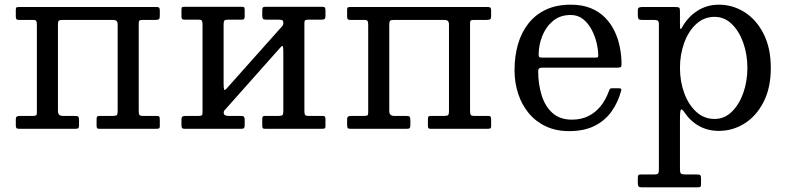

<svg xmlns="http://www.w3.org/2000/svg" viewBox="-20 -550 3364 820"><path d="M227.5 -75.5V-445.5Q227.5 -458.5 231.5 -461.8Q235.5 -465 247.5 -465H461.5Q473 -465 477.8 -460.5Q482.5 -456 482.5 -444.5V-74.5Q482.5 -61.5 478.5 -58.2Q474.5 -55 462.5 -55H405Q397 -55 394.8 -52Q392.5 -49 392.5 -40.5V-15.5Q392.5 -7.5 394 -3.8Q395.5 0 403.5 0H647Q655.5 0 659 -1.5Q662.5 -3 662.5 -11V-40Q662.5 -48.5 660.2 -51.8Q658 -55 649.5 -55H590.5Q577.5 -55 575 -59.8Q572.5 -64.5 572.5 -77.5V-451Q572.5 -460.5 576.2 -462.8Q580 -465 589.5 -465H644.5Q654.5 -465 658.5 -467.8Q662.5 -470.5 662.5 -481V-504Q662.5 -513.5 660 -516.8Q657.5 -520 648.5 -520H63Q55 -520 51.2 -518.8Q47.5 -517.5 47.5 -509V-480Q47.5 -471.5 50 -468.2Q52.5 -465 60.5 -465H119.5Q132.5 -465 135 -460.2Q137.5 -455.5 137.5 -442.5V-69Q137.5 -59.5 134 -57.2Q130.5 -55 120.5 -55H65.5Q56 -55 51.8 -52.2Q47.5 -49.5 47.5 -39V-16Q47.5 -6.5 50 -3.2Q52.5 0 61.5 0H303.5Q312 0 314.8 -3Q317.5 -6 317.5 -15V-38Q317.5 -49 313.8 -52Q310 -55 300 -55H248.5Q227.5 -55 227.5 -75.5Z M1280 -77.5V-452Q1280 -461.5 1283.8 -463.8Q1287.5 -466 1297 -466H1352Q1362 -466 1366 -468.8Q1370 -471.5 1370 -482V-505Q1370 -514.5 1367.5 -517.8Q1365 -521 1356 -521H1114Q1105.5 -521 1102.8 -518Q1100 -515 1100 -506V-483Q1100 -472 1103.8 -469Q1107.5 -466 1117.5 -466H1169Q1180.5 -466 1185.2 -464Q1190 -462 1190 -450.5Q1190 -448.5 1189 -445Q1188 -441.5 1185.5 -438.5L947.5 -171.5Q938.5 -161.5 936.8 -169Q935 -176.5 935 -196V-446.5Q935 -459.5 939 -462.8Q943 -466 955 -466H1012.5Q1020.5 -466 1022.8 -469.2Q1025 -472.5 1025 -480.5V-505.5Q1025 -514 1023.5 -517.5Q1022 -521 1014 -521H770.5Q762.5 -521 758.8 -519.8Q755 -518.5 755 -510V-481Q755 -472.5 757.5 -469.2Q760 -466 768 -466H827Q840 -466 842.5 -461.2Q845 -456.5 845 -443.5V-69Q845 -59.5 841.5 -57.2Q838 -55 828 -55H773Q763.5 -55 759.2 -52.2Q755 -49.5 755 -39V-16Q755 -6.5 757.5 -3.2Q760 0 769 0H1011Q1019.5 0 1022.2 -3Q1025 -6 1025 -15V-38Q1025 -49 1021.2 -52Q1017.5 -55 1007.5 -55H956Q946.5 -55 941 -58Q935.5 -61 935.5 -68.5Q935.5 -75 938 -77.8Q940.5 -80.5 943.5 -84L1180 -350Q1186.5 -357 1188.2 -350.8Q1190 -344.5 1190 -329.5V-74.5Q1190 -61.5 1186 -58.2Q1182 -55 1170 -55H1112.5Q1104.5 -55 1102.2 -52Q1100 -49 1100 -40.5V-15.5Q1100 -7.5 1101.5 -3.8Q1103 0 1111 0H1354.5Q1363 0 1366.5 -1.5Q1370 -3 1370 -11V-40Q1370 -48.5 1367.8 -51.8Q1365.5 -55 1357 -55H1298Q1285 -55 1282.5 -59.8Q1280 -64.5 1280 -77.5Z M1642.5 -75.5V-445.5Q1642.5 -458.5 1646.5 -461.8Q1650.5 -465 1662.5 -465H1876.5Q1888 -465 1892.8 -460.5Q1897.5 -456 1897.5 -444.5V-74.5Q1897.5 -61.5 1893.5 -58.2Q1889.5 -55 1877.5 -55H1820Q1812 -55 1809.8 -52Q1807.5 -49 1807.5 -40.5V-15.5Q1807.5 -7.5 1809 -3.8Q1810.5 0 1818.5 0H2062Q2070.5 0 2074 -1.5Q2077.5 -3 2077.5 -11V-40Q2077.5 -48.5 2075.2 -51.8Q2073 -55 2064.5 -55H2005.5Q1992.5 -55 1990 -59.8Q1987.5 -64.5 1987.5 -77.5V-451Q1987.5 -460.5 1991.2 -462.8Q1995 -465 2004.5 -465H2059.5Q2069.5 -465 2073.5 -467.8Q2077.5 -470.5 2077.5 -481V-504Q2077.5 -513.5 2075 -516.8Q2072.5 -520 2063.5 -520H1478Q1470 -520 1466.2 -518.8Q1462.5 -517.5 1462.5 -509V-480Q1462.5 -471.5 1465 -468.2Q1467.5 -465 1475.5 -465H1534.5Q1547.5 -465 1550 -460.2Q1552.5 -455.5 1552.5 -442.5V-69Q1552.5 -59.5 1549 -57.2Q1545.5 -55 1535.5 -55H1480.5Q1471 -55 1466.8 -52.2Q1462.5 -49.5 1462.5 -39V-16Q1462.5 -6.5 1465 -3.2Q1467.5 0 1476.5 0H1718.5Q1727 0 1729.8 -3Q1732.5 -6 1732.5 -15V-38Q1732.5 -49 1728.8 -52Q1725 -55 1715 -55H1663.5Q1642.5 -55 1642.5 -75.5Z M2177.5 -250Q2177.5 -197.5 2192.8 -150.5Q2208 -103.5 2237.5 -67.5Q2267 -31.5 2310.5 -10.8Q2354 10 2410.5 10Q2474 10 2518.5 -12Q2563 -34 2591 -72.8Q2619 -111.5 2633 -162.5Q2634.5 -168 2632.5 -170.5Q2630.5 -173 2623 -173H2594Q2586.5 -173 2584.5 -169.8Q2582.5 -166.5 2580.5 -161Q2567.5 -124.5 2545.5 -97Q2523.5 -69.5 2492.8 -54.2Q2462 -39 2422.5 -39Q2371 -39 2339.2 -67.8Q2307.5 -96.5 2293 -144Q2278.5 -191.5 2278.5 -246.5Q2278.5 -255 2282.8 -258Q2287 -261 2295 -261H2616.5Q2627 -261 2630.8 -263.2Q2634.5 -265.5 2634.5 -275.5Q2634.5 -311 2627.5 -347.2Q2620.5 -383.5 2605 -416.2Q2589.5 -449 2564.2 -474.8Q2539 -500.5 2502.8 -515.2Q2466.5 -530 2417.5 -530Q2357 -530 2312 -509Q2267 -488 2237 -450Q2207 -412 2192.2 -361Q2177.5 -310 2177.5 -250ZM2294.5 -304Q2285.5 -304 2283 -306.5Q2280.5 -309 2280.5 -316.5Q2280.5 -356 2295.5 -395Q2310.5 -434 2341 -460Q2371.5 -486 2417.5 -486Q2448 -486 2470 -468.5Q2492 -451 2506.5 -423.8Q2521 -396.5 2528 -366.8Q2535 -337 2535 -312Q2535 -307 2532.8 -305.5Q2530.5 -304 2520.5 -304Z M2884 -260Q2884 -317 2902 -366.8Q2920 -416.5 2953.2 -447.2Q2986.5 -478 3032 -478Q3074 -478 3105.5 -447.2Q3137 -416.5 3154.5 -366.8Q3172 -317 3172 -260Q3172 -203 3154.5 -153.2Q3137 -103.5 3105.5 -72.8Q3074 -42 3032 -42Q2986.5 -42 2953.2 -72.8Q2920 -103.5 2902 -153.2Q2884 -203 2884 -260ZM2704 -485Q2704 -474 2706.8 -469.5Q2709.5 -465 2721.5 -465H2771.5Q2784 -465 2789 -462Q2794 -459 2794 -446V172Q2794 186 2791.2 190.5Q2788.5 195 2774.5 195H2717.5Q2708 195 2706 198.5Q2704 202 2704 212V232Q2704 241.5 2706.8 245.8Q2709.5 250 2719.5 250H2958.5Q2969 250 2971.5 247.8Q2974 245.5 2974 234.5V214Q2974 202 2971 198.5Q2968 195 2956.5 195H2907.5Q2892.5 195 2888.2 191.2Q2884 187.5 2884 172V-39Q2884 -79 2888.5 -82.2Q2893 -85.5 2904 -69Q2929 -32 2966.2 -11.5Q3003.5 9 3050 9Q3109.5 9 3160 -22.8Q3210.5 -54.5 3241.2 -114.8Q3272 -175 3272 -260Q3272 -345 3241.2 -405.5Q3210.5 -466 3160 -498Q3109.5 -530 3050 -530Q2999.5 -530 2958.5 -503.8Q2917.5 -477.5 2893 -433Q2888.5 -425 2886.2 -426.2Q2884 -427.5 2884 -446V-503Q2884 -514.5 2880.5 -517.2Q2877 -520 2865.5 -520H2722.5Q2713 -520 2708.5 -517.5Q2704 -515 2704 -504Z"/></svg>

Font: Besley
Style: Regular
Weight: 400
Designer: Owen Earl
Foundry: indestructible type*
Version: Version 4.000